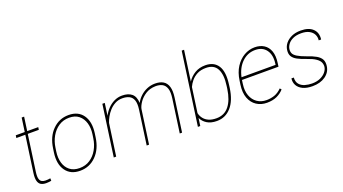

<svg xmlns="http://www.w3.org/2000/svg" viewBox="-59 -1302 3331 1865"><g transform="rotate(-20 1607.0 -370.0)"><path d="M227.1 -21 228 3.9Q216.8 7.3 200.7 8.5Q184.6 9.8 174.8 9.8Q142.6 9.8 121.3 -2.2Q100.1 -14.2 91.8 -43.9Q83.5 -73.7 90.8 -126.5L143.6 -501.5H50.8L54.7 -528.3H147.5L167.5 -670.9H192.9L172.9 -528.3H287.1L283.2 -501.5H168.9L116.2 -126.5Q109.9 -80.1 116.9 -56.4Q124 -32.7 140.4 -24.7Q156.7 -16.6 176.8 -16.6Q205.6 -16.6 227.1 -21Z M351.6 -284.2Q367.7 -400.4 436.5 -469.2Q505.4 -538.1 602.5 -538.1Q701.2 -538.1 750 -469.2Q798.8 -400.4 782.7 -284.2L776.9 -244.1Q760.7 -127.9 692.4 -59.1Q624 9.8 526.4 9.8Q428.2 9.8 378.9 -59.1Q329.6 -127.9 345.7 -244.1ZM370.1 -244.1Q361.3 -181.6 376.2 -129.9Q391.1 -78.1 429.9 -47.4Q468.8 -16.6 530.3 -16.6Q591.8 -16.6 638.4 -47.4Q685.1 -78.1 714.4 -129.9Q743.7 -181.6 752.4 -244.1L758.3 -284.2Q767.1 -345.7 752 -397.5Q736.8 -449.2 698.5 -480.5Q660.2 -511.7 598.6 -511.7Q537.6 -511.7 490.5 -480.5Q443.4 -449.2 414.1 -397.5Q384.8 -345.7 376 -284.2Z M1496.6 -538.1Q1547.4 -538.1 1580.3 -518.3Q1613.3 -498.5 1626.5 -455.3Q1639.6 -412.1 1629.4 -341.8L1581.5 0H1557.6L1605.5 -341.8Q1615.2 -409.2 1602.5 -446.3Q1589.8 -483.4 1560.8 -498.3Q1531.7 -513.2 1490.7 -512.2Q1431.6 -510.3 1388.9 -482.7Q1346.2 -455.1 1321 -418.2Q1295.9 -381.3 1289.6 -351.6L1240.2 0H1215.8L1265.1 -351.6Q1273.9 -415 1261 -449.7Q1248 -484.4 1218.8 -498.3Q1189.5 -512.2 1149.4 -512.2Q1106.9 -512.2 1073.2 -493.9Q1039.6 -475.6 1014.4 -447.8Q989.3 -419.9 972.4 -389.2Q955.6 -358.4 947.3 -332L900.4 0H875.5L949.7 -528.3H974.6L957 -401.9Q977.1 -440.4 1006.8 -471.2Q1036.6 -502 1074.5 -520Q1112.3 -538.1 1154.8 -538.1Q1218.8 -538.1 1254.6 -508.3Q1290.5 -478.5 1293.5 -412.1Q1312 -447.3 1342.3 -475.8Q1372.6 -504.4 1411.9 -521.2Q1451.2 -538.1 1496.6 -538.1Z M2015.6 -538.1Q2105.5 -538.1 2146.5 -473.6Q2187.5 -409.2 2168.9 -279.3L2165 -249.5Q2147.5 -124 2088.1 -57.1Q2028.8 9.8 1939.9 9.8Q1877.9 9.8 1838.4 -15.1Q1798.8 -40 1780.8 -79.1L1769.5 0H1745.1L1850.6 -750H1875L1831.1 -437Q1861.3 -482.9 1907.7 -510.5Q1954.1 -538.1 2015.6 -538.1ZM2139.6 -249.5 2143.6 -279.3Q2159.2 -389.2 2127.7 -450.4Q2096.2 -511.7 2013.2 -511.7Q1958.5 -511.7 1921.4 -491.9Q1884.3 -472.2 1860.4 -443.1Q1836.4 -414.1 1823.2 -383.8L1787.1 -126.5Q1794.4 -94.7 1813.7 -70.1Q1833 -45.4 1865.2 -31Q1897.5 -16.6 1944.3 -16.6Q2026.9 -16.6 2075.4 -77.9Q2124 -139.2 2139.6 -249.5Z M2680.7 -281.7H2303.2L2297.9 -243.2Q2288.1 -174.3 2306.9 -123.3Q2325.7 -72.3 2366.2 -44.2Q2406.7 -16.1 2461.9 -16.1Q2505.4 -16.1 2544.4 -29.5Q2583.5 -43 2620.1 -79.1L2633.3 -64Q2604.5 -30.8 2561.3 -10.5Q2518.1 9.8 2458 9.8Q2397 9.8 2351.1 -20.3Q2305.2 -50.3 2283.7 -106.9Q2262.2 -163.6 2273.4 -243.2L2279.3 -284.2Q2290.5 -364.7 2327.1 -421.4Q2363.8 -478 2415.8 -508.1Q2467.8 -538.1 2525.9 -538.1Q2581.5 -538.1 2621.1 -512.9Q2660.6 -487.8 2678.2 -438.7Q2695.8 -389.6 2685.5 -317.4ZM2522 -511.7Q2443.8 -511.7 2386.2 -456.8Q2328.6 -401.9 2308.1 -308.1H2660.2L2661.6 -319.3Q2673.8 -406.2 2635.7 -459Q2597.7 -511.7 2522 -511.7Z M2962.9 -258.8Q2910.2 -276.4 2875 -295.2Q2839.8 -314 2824.5 -340.1Q2809.1 -366.2 2814.9 -405.8Q2819.8 -442.9 2844.2 -472.7Q2868.7 -502.4 2908.7 -520.3Q2948.7 -538.1 3001.5 -538.1Q3085.9 -538.1 3127.7 -496.8Q3169.4 -455.6 3160.2 -388.2H3135.3Q3139.6 -420.9 3125.7 -449Q3111.8 -477.1 3079.6 -494.4Q3047.4 -511.7 2997.6 -511.7Q2946.8 -511.7 2912.6 -495.8Q2878.4 -480 2860.4 -455.8Q2842.3 -431.6 2838.9 -406.7Q2835.4 -381.8 2844.2 -361.6Q2853 -341.3 2883.8 -322.3Q2914.6 -303.2 2975.1 -281.7Q3029.3 -263.7 3064.2 -243.7Q3099.1 -223.6 3114.3 -196Q3129.4 -168.5 3123.5 -126.5Q3115.2 -65.4 3062.3 -27.8Q3009.3 9.8 2928.2 9.8Q2867.2 9.8 2827.9 -9.5Q2788.6 -28.8 2771.5 -61Q2754.4 -93.3 2759.8 -131.8H2784.2Q2781.7 -86.9 2803.5 -61.8Q2825.2 -36.6 2860.4 -26.6Q2895.5 -16.6 2932.1 -16.6Q2981.4 -16.6 3017.6 -32.7Q3053.7 -48.8 3074.7 -74.2Q3095.7 -99.6 3099.6 -127Q3102.5 -150.9 3092.8 -173.8Q3083 -196.8 3052 -218Q3021 -239.3 2962.9 -258.8Z"/></g></svg>

Font: Robert Sans Thin
Style: Italic
Weight: 100
Italic angle: -8°
Designer: Christian Robertson (extended by Adam Twardoch)
Foundry: Google
Version: Version 12.135;April 2, 2019;FontCreator 11.5.0.2425 64-bit;